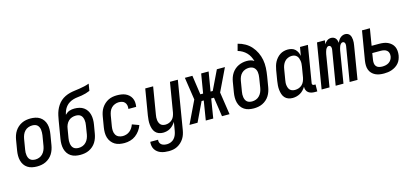

<svg xmlns="http://www.w3.org/2000/svg" viewBox="-72 -1326 4644 2139"><g transform="rotate(-15 2250.0 -256.0)"><path d="M204 8Q175 8 147 2Q119 -4 96 -19Q73 -34 58 -56.5Q43 -79 36 -106Q29 -133 29 -162Q29 -191 34 -221L54 -341Q58 -365 66.5 -390Q75 -415 89.5 -437.5Q104 -460 124.5 -478Q145 -496 169 -507.5Q193 -519 218.5 -523.5Q244 -528 269 -528Q298 -528 326 -522Q354 -516 377 -501Q400 -486 415.5 -463.5Q431 -441 438 -414Q445 -387 444.5 -358Q444 -329 439 -299L419 -179Q415 -155 406.5 -130Q398 -105 384 -82.5Q370 -60 349.5 -42Q329 -24 305 -12.5Q281 -1 255 3.5Q229 8 204 8ZM206 -72Q229 -72 251.5 -80.5Q274 -89 291 -107Q308 -125 317.5 -147.5Q327 -170 331 -193L351 -313Q353 -329 353.5 -345Q354 -361 352 -376.5Q350 -392 343.5 -406Q337 -420 326 -430Q315 -440 299.5 -444Q284 -448 268 -448Q245 -448 222 -439.5Q199 -431 182 -413Q165 -395 156 -372.5Q147 -350 143 -327L123 -207Q120 -191 119.5 -175Q119 -159 121.5 -143.5Q124 -128 130 -114Q136 -100 147.5 -90Q159 -80 174.5 -76Q190 -72 206 -72Z M704 8Q675 8 647 2Q619 -4 596 -19Q573 -34 558 -56.5Q543 -79 536 -106Q529 -133 529 -162Q529 -191 534 -221L568 -424Q573 -453 579 -481Q585 -509 596 -536.5Q607 -564 624 -589.5Q641 -615 663.5 -635Q686 -655 714 -668.5Q742 -682 770 -689Q798 -696 826.5 -699.5Q855 -703 884 -707.5Q913 -712 941.5 -718.5Q970 -725 997 -735L984 -655Q960 -645 936 -638Q912 -631 887.5 -627Q863 -623 838.5 -620.5Q814 -618 789.5 -611Q765 -604 742.5 -590.5Q720 -577 703.5 -557Q687 -537 677 -513Q667 -489 662 -465Q673 -476 685.5 -485Q698 -494 712.5 -499Q727 -504 741.5 -506Q756 -508 771 -508Q800 -508 827.5 -501.5Q855 -495 877 -479.5Q899 -464 913.5 -441.5Q928 -419 934.5 -392.5Q941 -366 941 -337Q941 -308 936 -279L919 -179Q915 -155 906.5 -130Q898 -105 884 -82.5Q870 -60 849.5 -42Q829 -24 805 -12.5Q781 -1 755 3.5Q729 8 704 8ZM706 -72Q729 -72 751.5 -80.5Q774 -89 791 -107Q808 -125 817.5 -147.5Q827 -170 831 -193L847 -293Q850 -309 850.5 -325Q851 -341 848.5 -356.5Q846 -372 840 -386Q834 -400 823 -410Q812 -420 797 -424Q782 -428 766 -428Q743 -428 720.5 -420.5Q698 -413 681 -396.5Q664 -380 654 -358Q644 -336 641 -314L623 -207Q620 -191 619.5 -175Q619 -159 621.5 -143.5Q624 -128 630 -114Q636 -100 647.5 -90Q659 -80 674.5 -76Q690 -72 706 -72Z M1213 8Q1183 8 1154.5 2.5Q1126 -3 1102.5 -17.5Q1079 -32 1062 -54.5Q1045 -77 1037 -104Q1029 -131 1029 -161Q1029 -191 1034 -221L1054 -341Q1058 -365 1066 -389.5Q1074 -414 1088.5 -436.5Q1103 -459 1123.5 -477.5Q1144 -496 1167.5 -507.5Q1191 -519 1216 -523.5Q1241 -528 1266 -528Q1291 -528 1316 -524.5Q1341 -521 1363 -511.5Q1385 -502 1402.5 -486Q1420 -470 1430.5 -449Q1441 -428 1443.5 -403.5Q1446 -379 1442 -353L1441 -348H1351L1352 -351Q1355 -371 1351 -390Q1347 -409 1335 -423Q1323 -437 1304.5 -442.5Q1286 -448 1266 -448Q1244 -448 1221 -439Q1198 -430 1181 -412.5Q1164 -395 1155.5 -372.5Q1147 -350 1143 -327L1123 -207Q1119 -182 1120.5 -157.5Q1122 -133 1133.5 -112.5Q1145 -92 1167 -82Q1189 -72 1214 -72Q1235 -72 1256 -78.5Q1277 -85 1294.5 -99Q1312 -113 1324.5 -132Q1337 -151 1344 -172L1423 -143Q1412 -111 1391 -82Q1370 -53 1342 -32Q1314 -11 1280 -1.5Q1246 8 1213 8Z M1667 223Q1643 223 1620 220Q1597 217 1576 209.5Q1555 202 1537.5 188.5Q1520 175 1508.5 156.5Q1497 138 1493 115.5Q1489 93 1492 69H1582Q1579 86 1585 101.5Q1591 117 1604 126.5Q1617 136 1633.5 139.5Q1650 143 1667 143Q1689 143 1711.5 134Q1734 125 1750 107Q1766 89 1774.5 67Q1783 45 1787 22L1804 -78Q1792 -59 1776 -42Q1760 -25 1740.5 -13.5Q1721 -2 1699.5 3Q1678 8 1657 8Q1631 8 1608 -1Q1585 -10 1569.5 -28Q1554 -46 1546.5 -69.5Q1539 -93 1536.5 -118Q1534 -143 1536 -169Q1538 -195 1542 -221L1592 -520H1683L1631 -207Q1628 -192 1627 -176Q1626 -160 1628 -145Q1630 -130 1635.5 -116Q1641 -102 1651 -91.5Q1661 -81 1676 -76.5Q1691 -72 1707 -72Q1727 -72 1748 -80Q1769 -88 1785 -104Q1801 -120 1809 -140.5Q1817 -161 1821 -182L1877 -520H1968L1876 36Q1872 60 1864 84.5Q1856 109 1842 131Q1828 153 1808 171.5Q1788 190 1764.5 202Q1741 214 1716 218.5Q1691 223 1667 223Z M1963 0 2088 -260 2049 -520H2136L2168 -298H2200L2237 -520H2323L2286 -298H2311L2418 -520H2511L2386 -260L2425 0H2338L2305 -222H2273L2237 0H2151L2187 -222H2162L2056 0Z M2704 8Q2675 8 2647 2Q2619 -4 2596 -19Q2573 -34 2558 -56.5Q2543 -79 2536 -106Q2529 -133 2529 -162Q2529 -191 2534 -221L2554 -341Q2558 -365 2566.5 -389Q2575 -413 2589 -434.5Q2603 -456 2623 -473.5Q2643 -491 2666.5 -502Q2690 -513 2714.5 -518Q2739 -523 2763 -523Q2786 -523 2808 -518Q2830 -513 2846 -500Q2838 -528 2825 -553.5Q2812 -579 2792 -599.5Q2772 -620 2747 -634.5Q2722 -649 2694 -657L2715 -735Q2760 -724 2799 -701.5Q2838 -679 2867 -646Q2896 -613 2915.5 -572.5Q2935 -532 2943.5 -487Q2952 -442 2949.5 -394.5Q2947 -347 2939 -299L2919 -179Q2915 -155 2906.5 -130Q2898 -105 2884 -82.5Q2870 -60 2849.5 -42Q2829 -24 2805 -12.5Q2781 -1 2755 3.5Q2729 8 2704 8ZM2706 -72Q2729 -72 2751.5 -80.5Q2774 -89 2791 -107Q2808 -125 2817.5 -147.5Q2827 -170 2831 -193L2849 -306Q2852 -322 2852.5 -338.5Q2853 -355 2851 -370.5Q2849 -386 2842 -400Q2835 -414 2824 -424Q2813 -434 2797.5 -438.5Q2782 -443 2766 -443Q2744 -443 2721.5 -435Q2699 -427 2682 -410Q2665 -393 2656 -371.5Q2647 -350 2643 -327L2623 -207Q2620 -191 2619.5 -175Q2619 -159 2621.5 -143.5Q2624 -128 2630 -114Q2636 -100 2647.5 -90Q2659 -80 2674.5 -76Q2690 -72 2706 -72Z M3152 8Q3126 8 3102.5 -0.5Q3079 -9 3063 -27Q3047 -45 3039.5 -68.5Q3032 -92 3029 -117.5Q3026 -143 3028 -169Q3030 -195 3034 -221L3054 -341Q3058 -363 3064.5 -386Q3071 -409 3082 -430Q3093 -451 3109.5 -470Q3126 -489 3146.5 -502.5Q3167 -516 3190.5 -522Q3214 -528 3237 -528Q3260 -528 3282.5 -521.5Q3305 -515 3321 -499.5Q3337 -484 3346.5 -464Q3356 -444 3360 -421L3377 -520H3468L3398 -98Q3397 -93 3397.5 -88Q3398 -83 3401.5 -79Q3405 -75 3410 -73.5Q3415 -72 3420 -72H3436L3435 8H3406Q3386 8 3367 3.5Q3348 -1 3333 -12.5Q3318 -24 3311 -42.5Q3304 -61 3305 -81Q3293 -61 3276.5 -43.5Q3260 -26 3239.5 -14.5Q3219 -3 3196.5 2.5Q3174 8 3152 8ZM3201 -72Q3223 -72 3244.5 -79.5Q3266 -87 3282.5 -103Q3299 -119 3308 -140Q3317 -161 3321 -182L3341 -302Q3344 -319 3345 -336Q3346 -353 3343.5 -369Q3341 -385 3335.5 -400Q3330 -415 3319 -426.5Q3308 -438 3293 -443Q3278 -448 3261 -448Q3239 -448 3216.5 -438.5Q3194 -429 3178.5 -411Q3163 -393 3154.5 -371Q3146 -349 3143 -327L3123 -207Q3120 -192 3119 -176Q3118 -160 3120.5 -144.5Q3123 -129 3128.5 -115Q3134 -101 3144.5 -91Q3155 -81 3170 -76.5Q3185 -72 3201 -72Z M3487 0 3573 -520H3664L3657 -476Q3663 -487 3671.5 -496.5Q3680 -506 3690.5 -513.5Q3701 -521 3713 -524.5Q3725 -528 3737 -528Q3752 -528 3765.5 -522Q3779 -516 3787.5 -505.5Q3796 -495 3800.5 -481Q3805 -467 3806 -453Q3812 -467 3820.5 -480.5Q3829 -494 3841 -505Q3853 -516 3868 -522Q3883 -528 3898 -528Q3914 -528 3928 -521.5Q3942 -515 3950.5 -503Q3959 -491 3963 -476Q3967 -461 3968 -445.5Q3969 -430 3968 -414Q3967 -398 3964 -383L3901 0H3810L3876 -398Q3877 -406 3877 -414.5Q3877 -423 3874 -430.5Q3871 -438 3864.5 -443Q3858 -448 3850 -448Q3837 -448 3827.5 -437.5Q3818 -427 3813 -415.5Q3808 -404 3805 -392Q3802 -380 3799 -367L3739 0H3649L3715 -398Q3716 -406 3716 -414.5Q3716 -423 3713 -430.5Q3710 -438 3703.5 -443Q3697 -448 3688 -448Q3676 -448 3666.5 -437.5Q3657 -427 3652 -415.5Q3647 -404 3644 -392Q3641 -380 3638 -367L3578 0Z M4206 8Q4179 8 4154 4Q4129 0 4106.5 -11Q4084 -22 4067 -40Q4050 -58 4041.5 -81.5Q4033 -105 4032.5 -131Q4032 -157 4036 -184L4092 -520H4183L4151 -326H4236Q4262 -326 4287.5 -322.5Q4313 -319 4335 -309Q4357 -299 4375.5 -282.5Q4394 -266 4404 -244Q4414 -222 4416 -196.5Q4418 -171 4414 -145Q4410 -122 4401 -99.5Q4392 -77 4376 -58.5Q4360 -40 4339.5 -27Q4319 -14 4296.5 -6Q4274 2 4251 5Q4228 8 4206 8ZM4207 -72Q4226 -72 4245.5 -76Q4265 -80 4282.5 -91Q4300 -102 4311 -120Q4322 -138 4325 -157Q4328 -177 4323.5 -195Q4319 -213 4305.5 -225Q4292 -237 4273 -241.5Q4254 -246 4235 -246H4137L4125 -170Q4122 -151 4124 -131.5Q4126 -112 4137.5 -97.5Q4149 -83 4168 -77.5Q4187 -72 4207 -72Z"/></g></svg>

Font: Iosevka Curly Medium
Style: Italic
Weight: 500
Italic angle: -9°
Monospace: yes
Designer: Belleve Invis
Foundry: Belleve Invis
Version: Version 22.1.2; ttfautohint (v1.8.4)